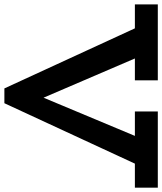

<svg xmlns="http://www.w3.org/2000/svg" viewBox="48 -774 740 876"><g transform="rotate(90 418.0 -336.0)"><path d="M346.5 -686V-581.4H0V-686ZM836.1 -686V-581.4H488.6V-686ZM383.4 14 69 -669H209.2L425.7 -164.7L636.6 -669H767.1L450.9 14Z"/></g></svg>

Font: BioRhyme ExtraBold
Style: Regular
Weight: 800
Designer: Aoife Mooney
Foundry: Aoife Mooney Type
Version: Version 1.600;gftools[0.9.33]